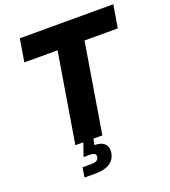

<svg xmlns="http://www.w3.org/2000/svg" viewBox="-164 -846 1034 1169"><g transform="rotate(-20 353.5 -262.0)"><path d="M76.2 -580.1 100.6 -727.5H706.5L681.6 -580.1H466.3L370.6 0H195.8L291.5 -580.1ZM180.7 204.1 190.9 141.1H250.5Q271.5 141.1 282.7 134Q293.9 127 296.4 112.8Q298.8 99.1 289.8 92Q280.8 85 259.8 85H217.8L254.4 -20.5H315.9L312.5 0L305.2 39.1Q350.1 38.6 370.8 60.8Q391.6 83 385.3 118.7Q378.4 161.1 344.5 182.6Q310.5 204.1 252.9 204.1Z"/></g></svg>

Font: Inter 28pt ExtraBold
Style: Italic
Weight: 800
Italic angle: -9.3988°
Designer: Rasmus Andersson
Foundry: rsms
Version: Version 4.001;git-66647c0bb